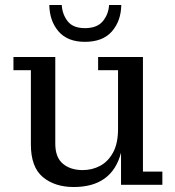

<svg xmlns="http://www.w3.org/2000/svg" viewBox="-20 -742 704 771"><path d="M321 -574Q251 -574 215 -616Q179 -658 178 -722H228Q230 -685 251.5 -657Q273 -629 321 -629Q370 -629 393 -657Q416 -685 418 -722H467Q466 -658 429.5 -616Q393 -574 321 -574ZM276 9Q200 9 152 -31Q104 -71 104 -162V-460H34V-513H202V-165Q202 -110 232.5 -84.5Q263 -59 312 -59Q350 -59 382 -76Q414 -93 434 -129.5Q454 -166 454 -224V-460H374V-513H554V-53H632V0H466V-129Q430 9 276 9Z"/></svg>

Font: Montagu Slab 16pt
Style: Regular
Weight: 400
Designer: Florian Karsten
Foundry: Florian Karsten
Version: Version 1.000; ttfautohint (v1.8.3)